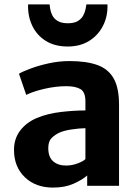

<svg xmlns="http://www.w3.org/2000/svg" viewBox="-20 -843 632 871"><path d="M221 8Q141.5 8 92.5 -39.2Q43.5 -86.5 43.5 -163Q43.5 -213.5 71.2 -250.2Q99 -287 146.5 -307.5Q195.5 -328 256.2 -335Q317 -342 367.5 -342V-383Q367.5 -425.5 345 -438.8Q322.5 -452 280.5 -452Q233 -452 181.2 -440Q129.5 -428 99 -412.5L66 -508.5Q82.5 -518.5 118.8 -532Q155 -545.5 201.5 -555.8Q248 -566 295 -566Q372 -566 421.8 -548Q471.5 -530 495.8 -487Q520 -444 520 -368V0H375.5V-47Q353 -27 313.5 -9.5Q274 8 221 8ZM199 -171Q199 -130.5 221.2 -111.2Q243.5 -92 279.5 -92Q307 -92 333.5 -102.2Q360 -112.5 367.5 -121.5V-261.5Q340 -261 304.8 -255.8Q269.5 -250.5 249 -241Q229.5 -232 214.2 -217Q199 -202 199 -171ZM287.5 -632Q228 -632 187.2 -657.8Q146.5 -683.5 126 -727Q105.5 -770.5 107.5 -823H205Q205.5 -816 207.8 -802Q210 -788 217.5 -773Q225 -758 241.8 -747.8Q258.5 -737.5 288 -737.5Q317 -737.5 333.5 -747.8Q350 -758 357.8 -773Q365.5 -788 368.2 -802Q371 -816 372 -823H467.5Q469.5 -770.5 447.8 -727Q426 -683.5 385 -657.8Q344 -632 287.5 -632Z"/></svg>

Font: Merriweather Sans
Style: Bold
Weight: 700
Designer: Eben Sorkin
Foundry: Eben Sorkin
Version: Version 1.008; ttfautohint (v1.7.19-72a1) -l 8 -r 50 -G 200 